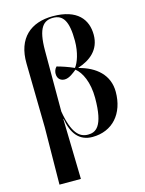

<svg xmlns="http://www.w3.org/2000/svg" viewBox="-145 -854 887 1178"><g transform="rotate(-15 298.5 -264.5)"><path d="M82 240H218L209 -143H211C226 -49 270 10 354 10C482 10 563 -83 563 -221C563 -329 486 -394 380 -421V-423C457 -448 523 -498 523 -594C523 -691 465 -769 309 -769C170 -769 76 -692 79 -530L86 -122ZM331 -11C277 -11 233 -49 209 -190V-577C209 -723 248 -759 308 -759C372 -759 402 -713 402 -588C402 -513 380 -453 359 -427C325 -443 279 -458 252 -465C238 -451 235 -434 235 -423C235 -390 256 -375 281 -375C310 -375 340 -401 359 -416C397 -387 431 -317 431 -218C431 -32 378 -11 331 -11Z"/></g></svg>

Font: Noto Serif Display SemiBold
Style: Regular
Weight: 600
Designer: Monotype Design Team
Foundry: Monotype Imaging Inc.
Version: Version 2.009